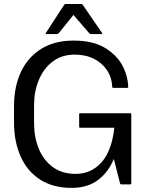

<svg xmlns="http://www.w3.org/2000/svg" viewBox="-20 -920 732 958"><path d="M375 -287.5V-350Q375 -355 380 -355H630Q635 -355 635 -350V-5Q635 0 630 0H585Q580.5 0 579 -5L548 -127Q520 -59.5 468 -21Q416 17.5 337.5 17.5Q243.5 17.5 179.2 -24.5Q115 -66.5 82.5 -140.2Q50 -214 50 -309V-391.5Q50 -486.5 84 -560Q118 -633.5 184.5 -675.5Q251 -717.5 347.5 -717.5Q446 -717.5 507 -679.2Q568 -641 595.5 -584Q617.5 -539 620 -486.5Q620 -481.5 615 -481.5H545Q540 -481.5 540 -486.5Q538 -533.5 513.8 -569.8Q489.5 -606 448.2 -626.8Q407 -647.5 352.5 -647.5Q288.5 -647.5 243 -613Q197.5 -578.5 173.8 -521.2Q150 -464 150 -396.5V-304Q150 -236.5 173 -179.2Q196 -122 242.2 -87.2Q288.5 -52.5 357.5 -52.5Q434.5 -52.5 486 -109.5Q537.5 -166.5 550.5 -282.5H380Q375 -282.5 375 -287.5ZM346.5 -845.5 273.5 -755Q269.5 -750 264 -750H211.5Q205 -750 208.5 -755L299.5 -895Q303 -900 306.5 -900H386.5Q390 -900 393.5 -895L489.5 -755Q493 -750 486.5 -750H434Q430 -750 428 -751.5Q426 -753 424.5 -755Z"/></svg>

Font: MFEK Sans
Style: Regular
Weight: 400
Designer: Owen Earl
Foundry: indestructible type*
Version: Version 0.001; ttfautohint (v1.8.4.7-5d5b)